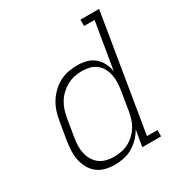

<svg xmlns="http://www.w3.org/2000/svg" viewBox="-173 -863 946 998"><g transform="rotate(-30 300.0 -363.5)"><path d="M229 8Q201 8 174 1Q147 -6 126 -22.5Q105 -39 92 -63Q79 -87 73.5 -113.5Q68 -140 69.5 -168.5Q71 -197 75 -226L94 -336Q98 -362 106.5 -388Q115 -414 130 -438Q145 -462 166 -482Q187 -502 212 -515Q237 -528 263.5 -533Q290 -538 317 -538Q346 -538 372.5 -531Q399 -524 419 -507Q439 -490 451 -466Q463 -442 467 -416L514 -697H451V-735H563L448 -38H511V0H398L415 -98Q401 -73 380.5 -52Q360 -31 335.5 -17Q311 -3 283.5 2.5Q256 8 229 8Q229 8 229 8Q229 8 229 8ZM249 -30Q270 -30 292.5 -34.5Q315 -39 335 -49.5Q355 -60 372.5 -76.5Q390 -93 402 -112.5Q414 -132 420.5 -153.5Q427 -175 431 -197L449 -307Q453 -330 454 -353.5Q455 -377 451 -399Q447 -421 436.5 -441Q426 -461 409.5 -474.5Q393 -488 370.5 -494Q348 -500 325 -500Q302 -500 279.5 -495.5Q257 -491 236 -480Q215 -469 197 -452.5Q179 -436 166.5 -416Q154 -396 146.5 -374Q139 -352 135 -329L117 -219Q113 -196 112.5 -172.5Q112 -149 117 -127Q122 -105 133.5 -86Q145 -67 162.5 -54Q180 -41 202.5 -35.5Q225 -30 249 -30Z"/></g></svg>

Font: Iosevka Slab XLtExObl
Style: Regular
Weight: 200
Width: 7
Italic angle: -9°
Monospace: yes
Designer: Belleve Invis
Foundry: Belleve Invis
Version: Version 11.1.1; ttfautohint (v1.8.3)